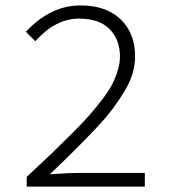

<svg xmlns="http://www.w3.org/2000/svg" viewBox="-20 -692 640 712"><path d="M79.1 0V-36.1Q135.3 -88.4 170.7 -122.3Q206.1 -156.2 246.8 -196.8Q287.6 -237.3 311.5 -264.9Q335.4 -292.5 359.9 -324.2Q384.3 -356 396.7 -380.9Q409.2 -405.8 417 -431.9Q424.8 -458 424.8 -482.9Q424.8 -544.9 386.5 -584Q348.1 -623 272.9 -623Q186 -623 110.8 -539.1L76.2 -574.2Q167 -671.9 278.8 -671.9Q373 -671.9 427 -620.6Q481 -569.3 481 -482.9Q481 -451.7 471.7 -419.9Q462.4 -388.2 441.2 -353Q419.9 -317.9 396.2 -286.4Q372.6 -254.9 331.8 -211.9Q291 -168.9 256.1 -134.3Q221.2 -99.6 165 -45.9Q231.9 -50.8 285.2 -50.8H517.1V0Z"/></svg>

Font: Office Code Pro Light
Style: Regular
Weight: 300
Designer: Nathan Rutzky & Paul D. Hunt
Foundry: Adobe Systems Incorporated
Version: Version 1.004;PS 001.004;hotconv 1.0.70;makeotf.lib2.5.58329